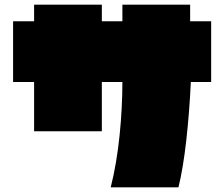

<svg xmlns="http://www.w3.org/2000/svg" viewBox="-20 -757 960 822"><path d="M744 45H454Q467 -6 476.5 -62.5Q486 -119 492 -177.5Q498 -236 501 -294.5Q504 -353 504 -406H416V-195H126V-406H36V-666H126V-737H416V-666H504V-737H794V-666H884V-406H797Q794 -341 789 -277.5Q784 -214 777.5 -156Q771 -98 762.5 -46.5Q754 5 744 45Z"/></svg>

Font: ChangwonDangamAsac Bold
Style: Regular
Weight: 700
Designer: Choi Chi-young, Lee Youngbeen, Kim Jungjin, Yoon Jihee, Han Dohee
Foundry: YoonDesign Inc.
Version: Version 1.010;Build 20210623